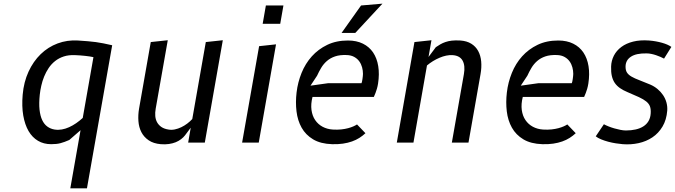

<svg xmlns="http://www.w3.org/2000/svg" viewBox="-20 -780 3692 1050"><path d="M491 -467.5Q473 -471.5 445.2 -474.5Q417.5 -477.5 390 -478.5Q355.5 -480 328.8 -471.2Q302 -462.5 281.5 -446.2Q261 -430 246.2 -408Q231.5 -386 221.5 -361.5Q211.5 -337 205.8 -311.2Q200 -285.5 197.5 -262Q192.5 -214.5 196.2 -180.2Q200 -146 210.8 -123.2Q221.5 -100.5 239 -87.8Q256.5 -75 279 -71.5Q298.5 -68.5 318.5 -72Q338.5 -75.5 358.2 -84.5Q378 -93.5 396.8 -106.5Q415.5 -119.5 432.5 -135ZM420.5 -68 359 -14.5Q345 -8.5 333.5 -4.2Q322 0 310.8 3Q299.5 6 287.2 7.2Q275 8.5 259.5 8.5Q219 8.5 187.8 -10Q156.5 -28.5 136.2 -63.2Q116 -98 107.2 -148.2Q98.5 -198.5 104 -262Q110 -331.5 136 -388Q162 -444.5 202.5 -483.8Q243 -523 295.2 -542.5Q347.5 -562 406 -558.5Q437.5 -556.5 460.8 -554.5Q484 -552.5 504.5 -549.8Q525 -547 546 -542.8Q567 -538.5 593.5 -532.5L455.5 250H364.5Z M1105.5 -550 1198.5 -560 1100 0H1009L1023 -81.5L991.5 -39.5Q983 -28.5 970.2 -18.8Q957.5 -9 941 -2.2Q924.5 4.5 904 7.5Q883.5 10.5 859 8.5Q819 5 793 -12.8Q767 -30.5 753.2 -57.2Q739.5 -84 737 -117.5Q734.5 -151 740.5 -186L804.5 -550L897.5 -560L831.5 -186Q827.5 -164 829.2 -144.8Q831 -125.5 839.5 -110.5Q848 -95.5 863.2 -85.2Q878.5 -75 901.5 -71.5Q918 -68.5 936 -72.2Q954 -76 971.2 -84.2Q988.5 -92.5 1004 -104.2Q1019.5 -116 1031.5 -129Z M1395 0H1304L1397 -527.5L1489.5 -537.5ZM1434 -750H1530L1512.5 -650H1416.5Z M1978.5 -51.5Q1963.5 -37.5 1945.5 -26Q1927.5 -14.5 1905 -6.5Q1882.5 1.5 1855.5 5.5Q1828.5 9.5 1796 8.5Q1733 6.5 1692.2 -18Q1651.5 -42.5 1629.5 -81.8Q1607.5 -121 1601.5 -171Q1595.5 -221 1602 -275Q1608.5 -330 1629.2 -381.2Q1650 -432.5 1685.2 -471.8Q1720.5 -511 1769.8 -534.8Q1819 -558.5 1883 -558.5Q1930 -558.5 1964.8 -541.2Q1999.5 -524 2020.5 -492.8Q2041.5 -461.5 2048.5 -418.2Q2055.5 -375 2047.5 -323Q2045 -307.5 2041.2 -294.5Q2037.5 -281.5 2033.5 -271.5Q2029 -260 2024.5 -250H1689Q1679 -210.5 1683.5 -178.2Q1688 -146 1703.8 -123Q1719.5 -100 1744.2 -86.8Q1769 -73.5 1800 -71.5Q1825 -70 1846 -72.2Q1867 -74.5 1883.8 -79Q1900.5 -83.5 1912.8 -89Q1925 -94.5 1932.5 -99.5ZM1957 -325Q1958 -326.5 1959.5 -333Q1961 -339.5 1962.2 -347.8Q1963.5 -356 1964.2 -363.8Q1965 -371.5 1965 -376Q1965 -394 1960.2 -411.8Q1955.5 -429.5 1945 -444.2Q1934.5 -459 1917.5 -468.5Q1900.5 -478 1876.5 -479Q1838.5 -480.5 1812.2 -471.5Q1786 -462.5 1767.5 -446.2Q1749 -430 1736.5 -409Q1724 -388 1714 -366L1678 -311.5L1774.5 -325ZM1954.5 -750 2071.5 -760 1923 -600H1848Z M2241 0H2150L2246.5 -550L2339.5 -560L2323.5 -468.5L2363.5 -522Q2376 -530.5 2388.5 -537.8Q2401 -545 2416.2 -550.2Q2431.5 -555.5 2451 -557.8Q2470.5 -560 2497.5 -558.5Q2533 -556 2557.2 -541Q2581.5 -526 2595 -501.2Q2608.5 -476.5 2611.5 -444Q2614.5 -411.5 2608 -375L2542 0H2451L2517 -375Q2525 -421 2509.8 -448.5Q2494.5 -476 2455 -478.5Q2438 -479.5 2420 -475.8Q2402 -472 2383.8 -464.2Q2365.5 -456.5 2348 -445.8Q2330.5 -435 2315 -422Z M3128.5 -51.5Q3113.5 -37.5 3095.5 -26Q3077.5 -14.5 3055 -6.5Q3032.5 1.5 3005.5 5.5Q2978.5 9.5 2946 8.5Q2883 6.5 2842.2 -18Q2801.5 -42.5 2779.5 -81.8Q2757.5 -121 2751.5 -171Q2745.5 -221 2752 -275Q2758.5 -330 2779.2 -381.2Q2800 -432.5 2835.2 -471.8Q2870.5 -511 2919.8 -534.8Q2969 -558.5 3033 -558.5Q3080 -558.5 3114.8 -541.2Q3149.5 -524 3170.5 -492.8Q3191.5 -461.5 3198.5 -418.2Q3205.5 -375 3197.5 -323Q3195 -307.5 3191.2 -294.5Q3187.5 -281.5 3183.5 -271.5Q3179 -260 3174.5 -250H2839Q2829 -210.5 2833.5 -178.2Q2838 -146 2853.8 -123Q2869.5 -100 2894.2 -86.8Q2919 -73.5 2950 -71.5Q2975 -70 2996 -72.2Q3017 -74.5 3033.8 -79Q3050.5 -83.5 3062.8 -89Q3075 -94.5 3082.5 -99.5ZM3107 -325Q3108 -326.5 3109.5 -333Q3111 -339.5 3112.2 -347.8Q3113.5 -356 3114.2 -363.8Q3115 -371.5 3115 -376Q3115 -394 3110.2 -411.8Q3105.5 -429.5 3095 -444.2Q3084.5 -459 3067.5 -468.5Q3050.5 -478 3026.5 -479Q2988.5 -480.5 2962.2 -471.5Q2936 -462.5 2917.5 -446.2Q2899 -430 2886.5 -409Q2874 -388 2864 -366L2828 -311.5L2924.5 -325Z M3611.5 -459.5Q3603 -464 3591.8 -469Q3580.5 -474 3567.8 -478.2Q3555 -482.5 3541.8 -485.2Q3528.5 -488 3516 -488Q3459.5 -489 3430.8 -470.2Q3402 -451.5 3401 -417.5Q3400.5 -396 3408.8 -383.2Q3417 -370.5 3434 -360.8Q3451 -351 3476.5 -341.5Q3502 -332 3536 -317.5Q3558 -308 3575.8 -293.2Q3593.5 -278.5 3606 -260Q3618.5 -241.5 3624.5 -220Q3630.5 -198.5 3629 -175.5Q3625 -124.5 3603.2 -88Q3581.5 -51.5 3548 -29Q3514.5 -6.5 3472.2 2.8Q3430 12 3385.5 8.5Q3368.5 7 3347.5 3.8Q3326.5 0.5 3306 -5Q3285.5 -10.5 3267.2 -18Q3249 -25.5 3238 -34.5L3282.5 -100.5Q3293.5 -94.5 3308.5 -88.5Q3323.5 -82.5 3340 -77.8Q3356.5 -73 3373 -69.8Q3389.5 -66.5 3403 -66.5Q3432 -66.5 3456.2 -72Q3480.5 -77.5 3498.2 -88.8Q3516 -100 3526.5 -117.8Q3537 -135.5 3538.5 -160Q3540 -183 3534.5 -198Q3529 -213 3514.2 -225Q3499.5 -237 3474.2 -248.8Q3449 -260.5 3411 -276.5Q3388 -286 3370.8 -298Q3353.5 -310 3342.2 -326.2Q3331 -342.5 3326 -364.5Q3321 -386.5 3322 -416Q3323 -448 3337.2 -475.8Q3351.5 -503.5 3378 -523.2Q3404.5 -543 3442.5 -552.5Q3480.5 -562 3529.5 -558.5Q3548.5 -557 3566.5 -553.8Q3584.5 -550.5 3600.5 -546Q3616.5 -541.5 3629.5 -535.8Q3642.5 -530 3651.5 -523.5Z"/></svg>

Font: B612
Style: Italic
Weight: 400
Italic angle: -10°
Designer: Nicolas Chauveau, Thomas Paillot, Jonathan Favre-Lamarine, Jean-Luc Vinot
Foundry: AIRBUS
Version: Version 1.008